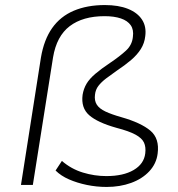

<svg xmlns="http://www.w3.org/2000/svg" viewBox="-20 -732 706 760"><path d="M402 8Q362 8 323.5 0Q285 -8 253 -22Q221 -36 200 -57L225 -95Q262 -63 308 -49Q354 -35 401 -35Q468 -35 509 -59Q550 -83 555 -125Q558 -150 550 -167.5Q542 -185 516.5 -199Q491 -213 441 -226Q366 -247 333 -276Q300 -305 307 -357Q311 -381 322.5 -400.5Q334 -420 357.5 -440Q381 -460 417 -484Q454 -509 478.5 -531.5Q503 -554 506 -586Q510 -614 497.5 -632Q485 -650 458.5 -659Q432 -668 394 -668Q308 -668 256 -628.5Q204 -589 190 -505L110 0H63L142 -504Q154 -575 186.5 -621Q219 -667 272 -689.5Q325 -712 395 -712Q449 -712 486.5 -697Q524 -682 542 -654.5Q560 -627 555 -589Q552 -561 537.5 -538Q523 -515 499 -494.5Q475 -474 442 -452Q419 -436 400 -421.5Q381 -407 369.5 -392Q358 -377 356 -357Q353 -334 363 -318Q373 -302 397.5 -290.5Q422 -279 461 -268Q538 -246 575 -215Q612 -184 604 -124Q599 -84 571 -54Q543 -24 499 -8Q455 8 402 8Z"/></svg>

Font: Nunito Sans 10pt SemiExpanded ExtraLight
Style: Italic
Weight: 250
Width: 6
Italic angle: -9°
Designer: Vernon Adams
Foundry: Vernon Adams
Version: Version 3.101;gftools[0.9.27]